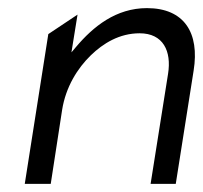

<svg xmlns="http://www.w3.org/2000/svg" viewBox="-20 -463 500 473"><path d="M105 -10 133 -192C142 -249 171 -295 204 -327C234 -356 274 -381 324 -381C382 -381 403 -337 394 -281L351 -10H413L457 -289C472 -382 434 -443 342 -443C266 -443 210 -398 167 -347L156 -334L171 -427L99 -379L41 -10Z"/></svg>

Font: Charger Pro
Style: LitObl
Weight: 300
Designer: Jasper
Foundry: Cannot Into Space Fonts
Version: Version 1.09